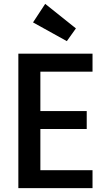

<svg xmlns="http://www.w3.org/2000/svg" viewBox="-20 -974 564 994"><path d="M151 -858 214 -954 373 -827 326 -761ZM189 -603V-399H429V-306H189V-93H459V0H75V-696H459V-603Z"/></svg>

Font: Fz Poppins Med
Style: Regular
Weight: 500
Designer: Ninad Kale (Devanagari), Jonny Pinhorn (Latin)
Foundry: Indian Type Foundry
Version: Vit hóa bi Vntype.Com & FontZin.Com